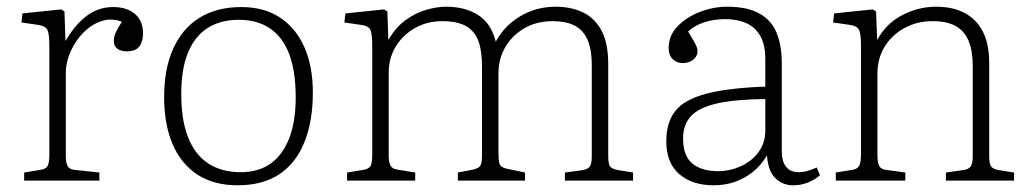

<svg xmlns="http://www.w3.org/2000/svg" viewBox="-20 -538 3080 572"><path d="M52 0V-24L100 -32Q116 -34 121.5 -43Q127 -52 127 -77V-402Q127 -438 121 -449.5Q115 -461 93 -464L44 -471L47 -498L162 -510L172 -504L175 -417H176Q203 -464 238 -490.5Q273 -517 317 -517Q358 -517 382 -496.5Q406 -476 406 -439Q406 -420 400 -407.5Q394 -395 383.5 -390Q373 -385 357 -385Q340 -385 329.5 -393Q319 -401 319 -416Q319 -423 321 -430.5Q323 -438 328.5 -448.5Q334 -459 343 -473Q313 -485 283.5 -475.5Q254 -466 230 -442.5Q206 -419 191 -386Q176 -353 176 -319V-75Q176 -54 181 -44Q186 -34 201 -32L276 -24V0Z M688 14Q617 14 568 -18Q519 -50 494 -109Q469 -168 469 -249Q469 -332 495.5 -392Q522 -452 573.5 -484.5Q625 -517 699 -517Q767 -517 814.5 -485.5Q862 -454 887 -397Q912 -340 912 -262Q912 -176 886.5 -113.5Q861 -51 811.5 -18.5Q762 14 688 14ZM697 -25Q750 -25 786 -50.5Q822 -76 841.5 -126Q861 -176 861 -249Q861 -307 850 -350Q839 -393 817.5 -421.5Q796 -450 764.5 -464.5Q733 -479 691 -479Q637 -479 598.5 -454.5Q560 -430 540 -381Q520 -332 520 -258Q520 -180 540.5 -128.5Q561 -77 600.5 -51Q640 -25 697 -25Z M1014 0V-24L1063 -32Q1076 -34 1082.5 -41.5Q1089 -49 1089 -79V-402Q1089 -432 1084.5 -446.5Q1080 -461 1055 -464L1006 -471L1009 -498L1124 -510L1134 -504L1137 -420H1138Q1158 -456 1187.5 -477.5Q1217 -499 1249 -508.5Q1281 -518 1309 -518Q1365 -518 1404 -493.5Q1443 -469 1457 -414Q1483 -462 1530.5 -490Q1578 -518 1635 -518Q1682 -518 1717 -501Q1752 -484 1772 -447Q1792 -410 1792 -347V-73Q1792 -48 1798.5 -41Q1805 -34 1823 -31L1866 -24V0H1663V-24L1708 -30Q1727 -32 1735 -39.5Q1743 -47 1743 -72V-343Q1743 -394 1729 -422.5Q1715 -451 1689.5 -463Q1664 -475 1627 -475Q1578 -475 1541.5 -453.5Q1505 -432 1485 -397Q1465 -362 1465 -320V-78Q1465 -61 1468 -50.5Q1471 -40 1487 -36L1544 -24V0H1344V-24L1381 -31Q1404 -35 1410 -43Q1416 -51 1416 -75V-339Q1416 -388 1404.5 -417.5Q1393 -447 1367 -461Q1341 -475 1297 -475Q1252 -475 1215.5 -454Q1179 -433 1158.5 -398.5Q1138 -364 1138 -321V-75Q1138 -54 1143.5 -44.5Q1149 -35 1162 -33L1217 -24V0Z M2106 14Q2042 14 2003.5 -19.5Q1965 -53 1965 -117Q1965 -173 1991.5 -207Q2018 -241 2083 -258.5Q2148 -276 2260 -280V-362Q2260 -405 2245 -431Q2230 -457 2203.5 -469Q2177 -481 2140 -481Q2106 -481 2076.5 -471Q2047 -461 2030 -444Q2041 -426 2047 -415.5Q2053 -405 2055.5 -398.5Q2058 -392 2058 -386Q2058 -370 2045 -360Q2032 -350 2014 -350Q1996 -350 1984 -362Q1972 -374 1972 -395Q1972 -432 1998.5 -459.5Q2025 -487 2065 -502.5Q2105 -518 2146 -518Q2207 -518 2243 -497.5Q2279 -477 2294 -439.5Q2309 -402 2309 -350V-88Q2309 -57 2322 -41Q2335 -25 2359 -25Q2372 -25 2386 -29Q2400 -33 2413 -39L2423 -16Q2407 -2 2386.5 6Q2366 14 2343 14Q2311 14 2289.5 -7.5Q2268 -29 2265 -75Q2247 -45 2222.5 -25.5Q2198 -6 2169 4Q2140 14 2106 14ZM2119 -28Q2154 -28 2186.5 -42.5Q2219 -57 2239.5 -84.5Q2260 -112 2260 -149V-243Q2171 -242 2117 -230Q2063 -218 2039 -192.5Q2015 -167 2015 -126Q2015 -73 2043 -50.5Q2071 -28 2119 -28Z M2470 0V-24L2519 -32Q2533 -34 2539 -43Q2545 -52 2545 -80V-402Q2545 -438 2539 -449.5Q2533 -461 2511 -464L2462 -471L2465 -498L2580 -510L2590 -504L2593 -420H2594Q2620 -468 2668 -493Q2716 -518 2769 -518Q2819 -518 2854.5 -499Q2890 -480 2908.5 -443Q2927 -406 2927 -350V-73Q2927 -51 2932.5 -42.5Q2938 -34 2957 -31L3001 -24V0H2798V-24L2847 -31Q2865 -33 2871.5 -41.5Q2878 -50 2878 -74V-341Q2878 -387 2865.5 -416.5Q2853 -446 2827 -460.5Q2801 -475 2758 -475Q2712 -475 2674.5 -454.5Q2637 -434 2615.5 -399Q2594 -364 2594 -318V-76Q2594 -54 2599 -44Q2604 -34 2619 -32L2677 -24V0Z"/></svg>

Font: Literata 18pt ExtraLight
Style: Regular
Weight: 250
Designer: Latin by Veronika Burian and Jose Scaglione. Greek by Irene Vlachou. Cyrillic by Vera Evstafieva.
Foundry: TypeTogether
Version: Version 3.103;gftools[0.9.29]